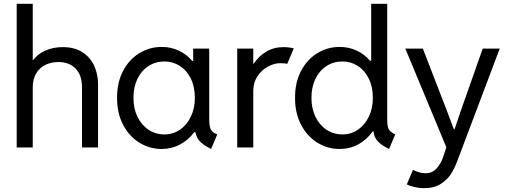

<svg xmlns="http://www.w3.org/2000/svg" viewBox="-20 -772 2655 1005"><path d="M67.4 -752H151.4V-458H153.8Q178.2 -490.2 218.8 -507.8Q259.3 -525.4 308.6 -525.4Q372.1 -525.4 413.6 -497.3Q455.1 -469.2 474.1 -425.3Q493.2 -381.3 493.2 -332V0H409.2V-314.5Q409.2 -378.9 375.7 -413.1Q342.3 -447.3 285.2 -447.3Q247.1 -447.3 216.8 -432.1Q186.5 -417 168.9 -387Q151.4 -356.9 151.4 -314.5V0H67.4Z M1002.9 -80.1H996.6Q965.8 -38.6 921.9 -15.4Q877.9 7.8 826.2 7.8Q762.7 7.8 709.2 -25.4Q655.8 -58.6 624 -119.6Q592.3 -180.7 592.8 -259.8Q592.3 -339.4 623.8 -399.9Q655.3 -460.4 709 -493.4Q762.7 -526.4 826.2 -526.4Q874 -526.4 915 -507.3Q956.1 -488.3 986.3 -453.1H991.2V-517.6H1075.2V-146.5Q1075.2 -122.6 1078.6 -108.2Q1082 -93.8 1091.1 -84.5Q1100.1 -75.2 1117.2 -68.4L1085 7.8Q1048.3 -10.3 1028.6 -29.8Q1008.8 -49.3 1002.9 -80.1ZM1000 -259.8Q1000 -317.4 978.8 -360.6Q957.5 -403.8 921.1 -427Q884.8 -450.2 840.8 -450.2Q793.9 -450.2 756.8 -426Q719.7 -401.9 699 -358.4Q678.2 -314.9 678.7 -259.8Q678.2 -205.6 699 -161.9Q719.7 -118.2 756.8 -93.3Q793.9 -68.4 840.8 -68.4Q886.2 -68.4 922.4 -93.3Q958.5 -118.2 979.2 -161.9Q1000 -205.6 1000 -259.8Z M1221.7 -517.6H1305.7V-438.5H1308.1Q1334 -478 1373.8 -501.7Q1413.6 -525.4 1464.8 -525.4Q1480.5 -525.4 1495.6 -523.2Q1510.7 -521 1517.6 -518.6L1483.4 -437.5Q1480.5 -439 1470 -440.2Q1459.5 -441.4 1447.3 -441.4Q1416 -441.4 1382.8 -423.6Q1349.6 -405.8 1327.6 -372.8Q1305.7 -339.8 1305.7 -295.9V0H1221.7Z M1935.1 -84H1930.7Q1899.9 -40.5 1855.5 -16.4Q1811 7.8 1757.8 7.8Q1694.3 7.8 1640.9 -25.4Q1587.4 -58.6 1555.7 -119.6Q1523.9 -180.7 1524.4 -259.8Q1523.9 -339.4 1555.4 -399.9Q1586.9 -460.4 1640.6 -493.4Q1694.3 -526.4 1757.8 -526.4Q1805.2 -526.4 1846.2 -507.6Q1887.2 -488.8 1917 -454.1H1922.9V-752H2006.8V-143.6Q2006.8 -121.1 2010.3 -107.9Q2013.7 -94.7 2022.7 -85.4Q2031.7 -76.2 2048.8 -68.4L2016.6 7.8Q1976.1 -11.7 1957 -33Q1938 -54.2 1935.1 -84ZM1931.6 -259.8Q1931.6 -317.4 1910.4 -360.6Q1889.2 -403.8 1852.8 -427Q1816.4 -450.2 1772.5 -450.2Q1725.6 -450.2 1688.5 -426Q1651.4 -401.9 1630.6 -358.4Q1609.9 -314.9 1610.4 -259.8Q1609.9 -205.6 1630.6 -161.9Q1651.4 -118.2 1688.5 -93.3Q1725.6 -68.4 1772.5 -68.4Q1817.9 -68.4 1854 -93.3Q1890.1 -118.2 1910.9 -161.9Q1931.6 -205.6 1931.6 -259.8Z M2109.4 193.4 2141.6 117.2Q2176.8 134.8 2206.1 134.8Q2243.7 134.8 2265.9 109.1Q2288.1 83.5 2298.8 51.8L2316.4 -1L2101.6 -517.6H2193.4L2315.4 -202.1L2355.5 -95.7H2359.4L2395.5 -202.1L2506.8 -517.6H2595.7L2373 72.3Q2360.4 106.4 2342 136.5Q2323.7 166.5 2288.6 189.7Q2253.4 212.9 2201.2 212.9Q2173.8 212.9 2147.7 206.5Q2121.6 200.2 2109.4 193.4Z"/></svg>

Font: Reddit Sans Strawberry
Style: Regular
Weight: 400
Designer: Stephen Hutchings
Foundry: Reddit
Version: Version 1.013